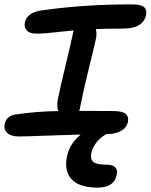

<svg xmlns="http://www.w3.org/2000/svg" viewBox="-24 -665 689 878"><path d="M62 -41Q26.4 -41 9.5 -56.6Q-7.3 -72.3 -2.9 -97.2Q5.4 -136.7 50.8 -142.1Q147 -155.8 242.2 -157.2Q234.9 -179.2 240.2 -209Q252 -268.1 276.9 -370.8Q301.8 -473.6 309.1 -509.8Q309.6 -513.2 311 -518.6Q312.5 -523.9 313 -525.9Q283.7 -523.4 247.3 -519.3Q210.9 -515.1 187.7 -513.2Q164.6 -511.2 143.1 -511.2Q111.8 -511.2 98.6 -525.4Q85.4 -539.6 89.8 -563Q93.8 -583 111.8 -597.2Q129.9 -611.3 159.2 -616.2Q350.6 -645 579.1 -645Q619.6 -645 634 -633.3Q648.4 -621.6 644 -597.2Q631.3 -534.2 538.1 -534.2Q484.4 -534.2 414.1 -532.2Q419.4 -513.7 415 -488.8Q410.6 -466.8 384.5 -361.3Q358.4 -255.9 342.8 -176.8Q341.3 -167 337.9 -158.2Q359.9 -158.2 411.1 -157.7Q462.4 -157.2 492.2 -157.2Q536.6 -157.2 551 -144Q565.4 -130.9 561 -107.9Q555.7 -81.5 530 -66.7Q504.4 -51.8 461.9 -51.8Q405.8 -19 393.1 37.1Q388.7 63.5 403.1 75.7Q417.5 87.9 460.9 87.9Q491.7 87.9 503.2 100.3Q514.6 112.8 509.8 133.8Q498.5 192.9 421.9 192.9Q339.4 192.9 304 155.3Q268.6 117.7 282.2 50.8Q293.9 -7.3 345.2 -49.8Q285.2 -48.3 189 -44.7Q92.8 -41 62 -41Z"/></svg>

Font: Shantell Sans Irregular
Style: Italic
Weight: 500
Italic angle: -11.31°
Designer: Stephen Nixon, Anya Danilova, Shantell Martin
Foundry: Arrow Type
Version: Version 1.006;[9816181b4]